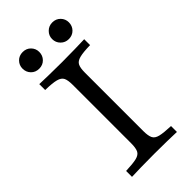

<svg xmlns="http://www.w3.org/2000/svg" viewBox="-227 -778 836 836"><g transform="rotate(-45 190.5 -360.5)"><path d="M52.4 0V-36.3Q96 -37.9 117.7 -43.1Q139.5 -48.4 146.4 -62.9Q153.2 -77.4 153.2 -105.6V-465.3Q153.2 -494.4 146.4 -508.5Q139.5 -522.6 118.1 -528.2Q96.8 -533.9 52.4 -534.7V-571Q73.4 -570.2 109.3 -569.4Q145.2 -568.5 191.1 -568.5Q233.9 -568.5 270.6 -569.4Q307.3 -570.2 329 -571V-534.7Q285.5 -533.9 263.7 -528.2Q241.9 -522.6 235.1 -508.5Q228.2 -494.4 228.2 -465.3V-105.6Q228.2 -77.4 235.1 -62.9Q241.9 -48.4 263.7 -43.1Q285.5 -37.9 329 -36.3V0Q307.3 -0.8 270.6 -1.6Q233.9 -2.4 191.1 -2.4Q145.2 -2.4 109.3 -1.6Q73.4 -0.8 52.4 0ZM282.3 -618.5Q260.5 -618.5 245.6 -633.5Q230.6 -648.4 230.6 -670.2Q230.6 -691.1 245.6 -706Q260.5 -721 282.3 -721Q304.8 -721 319.4 -706Q333.9 -691.1 333.9 -670.2Q333.9 -648.4 319.4 -633.5Q304.8 -618.5 282.3 -618.5ZM100 -618.5Q77.4 -618.5 62.9 -633.5Q48.4 -648.4 48.4 -670.2Q48.4 -691.1 62.9 -706Q77.4 -721 100 -721Q122.6 -721 137.1 -706Q151.6 -691.1 151.6 -670.2Q151.6 -648.4 137.1 -633.5Q122.6 -618.5 100 -618.5Z"/></g></svg>

Font: Playfair 9pt Light
Style: Regular
Weight: 300
Designer: Claus Eggers Sørensen
Foundry: Claus Eggers Sørensen
Version: Version 2.001;gftools[0.9.30]